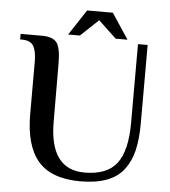

<svg xmlns="http://www.w3.org/2000/svg" viewBox="-56 -848 802 908"><g transform="rotate(5 345.5 -394.0)"><path d="M241.2 -676.8 320.8 -797.9H442.9L522.9 -676.8H466.8L381.8 -756.8L296.9 -676.8ZM358.9 9.8Q221.2 9.8 158.2 -63.2Q95.2 -136.2 95.2 -287.1V-534.2Q95.2 -583 81.8 -607.7Q68.4 -632.3 29.8 -633.8H17.1V-660.2H118.2Q170.9 -660.2 189.5 -634.5Q208 -608.9 208 -534.2L209 -256.8Q210.4 -33.2 375 -33.2Q481.4 -33.2 527.8 -93.5Q574.2 -153.8 574.2 -287.1V-660.2H620.1V-287.1Q620.1 -212.4 607.2 -159.2Q594.2 -106 564.5 -67.1Q534.7 -28.3 483.6 -9.3Q432.6 9.8 358.9 9.8Z"/></g></svg>

Font: El Messiri SemiBold
Style: Regular
Weight: 600
Designer: Mohamed Gaber
Foundry: Kief Type Foundry
Version: Version 2.007;PS 002.007;hotconv 1.0.88;makeotf.lib2.5.64775